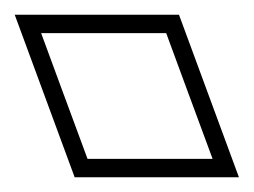

<svg xmlns="http://www.w3.org/2000/svg" viewBox="-100 -149 345 261"><path d="M-12.8 -19 -44.1 -104H125.9L157.2 -19L157.6 -18L189 67H19L-12.4 -18ZM-80 -129 1.5 92H224.8L143.3 -129Z"/></svg>

Font: Nordica Plus
Style: NordicaClassicBkExtOpOblOl
Weight: 900
Version: Version 1.01